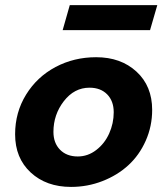

<svg xmlns="http://www.w3.org/2000/svg" viewBox="-20 -716 654 751"><path d="M225.1 -598.1 252.9 -695.8H595.2L566.9 -598.1ZM356 -492.2Q452.6 -492.2 513.9 -435.8Q575.2 -379.4 575.2 -286.1Q575.2 -222.2 550 -165.5Q524.9 -108.9 481.9 -69.6Q439 -30.3 380.6 -7.6Q322.3 15.1 257.8 15.1Q161.1 15.1 100.1 -41.3Q39.1 -97.7 39.1 -190.9Q39.1 -276.4 82 -345.9Q125 -415.5 197.3 -453.9Q269.5 -492.2 356 -492.2ZM284.2 -104Q323.7 -104 356.4 -129.2Q389.2 -154.3 407 -193.8Q424.8 -233.4 424.8 -276.9Q424.8 -320.8 399.2 -346.9Q373.5 -373 330.1 -373Q270.5 -373 229.7 -320.3Q189 -267.6 189 -200.2Q189 -156.7 214.8 -130.4Q240.7 -104 284.2 -104Z"/></svg>

Font: IntelOne Mono Bold
Style: Italic
Weight: 700
Italic angle: -16°
Designer: Fred Shallcrass
Foundry: Frere-Jones Type LLC
Version: Version 1.200;hotconv 1.1.0;makeotfexe 2.6.0;FJTRelease1.2